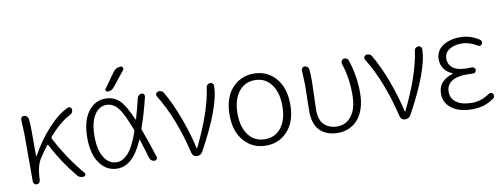

<svg xmlns="http://www.w3.org/2000/svg" viewBox="-63 -1116 3850 1470"><g transform="rotate(-10 1861.5 -381.5)"><path d="M502 -23.4Q505.9 -18.6 505.9 -12.7Q505.9 -9.8 504.9 -6.8Q501 2.9 491.2 3.9Q487.3 4.9 482.4 4.9Q456.1 4.9 439.5 -16.6Q341.8 -133.8 264.6 -281.2Q262.7 -284.2 260.3 -284.2Q257.8 -284.2 256.8 -282.2Q228.5 -246.1 194.3 -193.4Q157.2 -139.6 154.3 -27.3Q153.3 -15.6 145.5 -7.8Q137.7 0 127 0Q116.2 0 107.9 -7.8Q99.6 -15.6 99.6 -27.3V-394.5L94.7 -508.8Q94.7 -517.6 100.6 -524.4Q107.4 -533.2 119.1 -533.2Q131.8 -533.2 141.6 -524.9Q151.4 -516.6 153.3 -504.9Q158.2 -466.8 158.2 -412.1V-215.8Q158.2 -213.9 160.2 -213.9Q162.1 -213.9 163.1 -215.8Q224.6 -327.1 305.2 -415Q385.7 -502.9 461.9 -537.1Q465.8 -539.1 469.7 -539.1Q475.6 -539.1 480.5 -535.2Q490.2 -530.3 491.2 -518.6Q491.2 -516.6 491.2 -513.7Q491.2 -491.2 468.8 -479.5Q386.7 -438.5 300.8 -337.9Q295.9 -332 299.8 -325.2Q336.9 -252 391.6 -169.9Q446.3 -87.9 502 -23.4Z M932.6 -269.5Q934.6 -276.4 931.6 -283.2Q881.8 -417 844.7 -460.9Q806.6 -506.8 756.8 -506.8Q697.3 -506.8 661.1 -448.2Q625 -389.6 625 -283.2Q625 -177.7 662.6 -119.1Q700.2 -60.5 759.8 -60.5Q805.7 -60.5 848.6 -106.4Q890.6 -151.4 932.6 -269.5ZM855.5 -746.1Q877 -776.4 915 -776.4Q925.8 -776.4 930.7 -766.1Q935.5 -755.9 928.7 -747.1L834 -628.9Q815.4 -605.5 785.2 -605.5Q775.4 -605.5 771 -613.8Q766.6 -622.1 772.5 -629.9ZM1002.9 -518.6Q1005.9 -530.3 1015.6 -537.6Q1025.4 -544.9 1037.1 -544.9Q1047.9 -544.9 1054.2 -536.6Q1060.5 -528.3 1058.6 -518.6Q1025.4 -381.8 990.2 -284.2Q987.3 -277.3 990.2 -270.5Q1019.5 -196.3 1066.4 -48.8Q1067.4 -44.9 1067.4 -42Q1067.4 -36.1 1063.5 -30.3Q1056.6 -21.5 1045.9 -21.5Q1033.2 -21.5 1022.9 -29.3Q1012.7 -37.1 1008.8 -48.8Q978.5 -148.4 962.9 -198.2Q962.9 -200.2 960.9 -200.2Q959 -200.2 958 -198.2Q916 -102.5 868.2 -58.6Q817.4 -11.7 756.8 -11.7Q672.9 -11.7 620.6 -83.5Q568.4 -155.3 568.4 -283.2Q568.4 -411.1 620.6 -483.4Q672.9 -555.7 756.8 -555.7Q821.3 -555.7 865.2 -513.7Q908.2 -471.7 956.1 -359.4Q957 -357.4 959 -357.4Q960.9 -357.4 960.9 -359.4Q979.5 -420.9 1002.9 -518.6Z M1417 -26.4Q1402.3 0 1371.1 0Q1358.4 0 1347.7 -8.3Q1336.9 -16.6 1334 -29.3Q1266.6 -314.5 1148.4 -503.9Q1144.5 -509.8 1144.5 -515.6Q1144.5 -519.5 1146.5 -523.4Q1150.4 -534.2 1161.1 -538.1Q1167 -540 1172.9 -540Q1179.7 -540 1186.5 -537.1Q1199.2 -533.2 1206.1 -521.5Q1259.8 -430.7 1306.6 -304.2Q1353.5 -177.7 1378.9 -62.5Q1378.9 -59.6 1381.3 -59.6Q1383.8 -59.6 1384.8 -62.5Q1510.7 -320.3 1536.1 -503.9Q1537.1 -516.6 1546.4 -524.9Q1555.7 -533.2 1568.4 -533.2Q1580.1 -533.2 1587.9 -524.4Q1593.8 -517.6 1593.8 -508.8Q1593.8 -348.6 1417 -26.4Z M1908.2 12.7Q1805.7 12.7 1738.8 -61.5Q1671.9 -135.7 1671.9 -265.6Q1671.9 -397.5 1738.3 -472.2Q1804.7 -546.9 1908.2 -546.9Q2010.7 -546.9 2077.1 -472.2Q2143.6 -397.5 2143.6 -265.6Q2143.6 -135.7 2077.1 -61.5Q2010.7 12.7 1908.2 12.7ZM1908.2 -37.1Q1989.3 -37.1 2035.6 -99.1Q2082 -161.1 2082 -265.6Q2082 -370.1 2035.2 -433.1Q1988.3 -496.1 1908.2 -496.1Q1827.1 -496.1 1780.3 -433.1Q1733.4 -370.1 1733.4 -265.6Q1733.4 -161.1 1780.3 -99.1Q1827.1 -37.1 1908.2 -37.1Z M2467.8 12.7Q2379.9 12.7 2328.6 -37.1Q2277.3 -86.9 2277.3 -191.4Q2277.3 -224.6 2279.3 -293Q2281.2 -361.3 2281.2 -394.5L2276.4 -507.8Q2276.4 -517.6 2283.2 -524.4Q2290 -533.2 2301.8 -533.2Q2314.5 -533.2 2323.7 -524.9Q2333 -516.6 2334 -504.9Q2337.9 -470.7 2337.9 -412.1Q2337.9 -377.9 2334.5 -298.8Q2331.1 -219.7 2331.1 -189.5Q2331.1 -109.4 2370.1 -73.2Q2409.2 -37.1 2470.7 -37.1Q2539.1 -37.1 2582 -93.8Q2625 -150.4 2625 -259.8Q2625 -392.6 2586.9 -502.9Q2584 -514.6 2589.4 -525.4Q2594.7 -536.1 2605.5 -539.1Q2610.4 -540 2614.3 -540Q2622.1 -540 2628.9 -536.1Q2639.6 -531.2 2643.6 -518.6Q2685.5 -393.6 2685.5 -259.8Q2685.5 -194.3 2668.5 -141.6Q2651.4 -88.9 2622.1 -55.7Q2592.8 -22.5 2553.2 -4.9Q2513.7 12.7 2467.8 12.7Z M3035.2 -26.4Q3020.5 0 2989.3 0Q2976.6 0 2965.8 -8.3Q2955.1 -16.6 2952.1 -29.3Q2884.8 -314.5 2766.6 -503.9Q2762.7 -509.8 2762.7 -515.6Q2762.7 -519.5 2764.6 -523.4Q2768.6 -534.2 2779.3 -538.1Q2785.2 -540 2791 -540Q2797.9 -540 2804.7 -537.1Q2817.4 -533.2 2824.2 -521.5Q2877.9 -430.7 2924.8 -304.2Q2971.7 -177.7 2997.1 -62.5Q2997.1 -59.6 2999.5 -59.6Q3002 -59.6 3002.9 -62.5Q3128.9 -320.3 3154.3 -503.9Q3155.3 -516.6 3164.6 -524.9Q3173.8 -533.2 3186.5 -533.2Q3198.2 -533.2 3206.1 -524.4Q3211.9 -517.6 3211.9 -508.8Q3211.9 -348.6 3035.2 -26.4Z M3507.8 12.7Q3411.1 12.7 3352.5 -30.3Q3293.9 -73.2 3293.9 -144.5Q3293.9 -199.2 3325.7 -232.9Q3357.4 -266.6 3406.2 -279.3Q3408.2 -280.3 3408.2 -282.7Q3408.2 -285.2 3406.2 -286.1Q3366.2 -302.7 3344.2 -335Q3322.3 -367.2 3322.3 -407.2Q3322.3 -473.6 3376.5 -510.3Q3430.7 -546.9 3513.7 -546.9Q3590.8 -546.9 3661.1 -501Q3669.9 -495.1 3671.9 -485.4Q3673.8 -475.6 3668 -466.8Q3663.1 -458 3653.3 -456.1Q3643.6 -454.1 3635.7 -460Q3576.2 -497.1 3514.6 -497.1Q3456.1 -497.1 3418.5 -472.2Q3380.9 -447.3 3380.9 -401.4Q3380.9 -356.4 3416.5 -329.6Q3452.1 -302.7 3525.4 -302.7Q3548.8 -302.7 3562.5 -303.7Q3573.2 -303.7 3580.6 -296.9Q3587.9 -290 3587.9 -279.8Q3587.9 -269.5 3580.6 -262.2Q3573.2 -254.9 3562.5 -255.9Q3534.2 -256.8 3509.8 -256.8Q3433.6 -256.8 3394 -228.5Q3354.5 -200.2 3354.5 -149.4Q3354.5 -96.7 3397.5 -66.4Q3440.4 -36.1 3515.6 -36.1Q3590.8 -36.1 3653.3 -81.1Q3661.1 -87.9 3671.4 -85.9Q3681.6 -84 3687.5 -76.2Q3691.4 -69.3 3691.4 -61.5Q3691.4 -47.9 3680.7 -40Q3640.6 -11.7 3600.6 0.5Q3560.5 12.7 3507.8 12.7Z"/></g></svg>

Font: Gen Jyuu Gothic P Light
Style: Regular
Weight: 200
Designer: [Source Han Sans]
Ryoko NISHIZUKA  (kana & ideographs); Paul D. Hunt (Latin, Greek & Cyrillic); Wenlong ZHANG  (bopomofo
Version: Version 1.002.20150607